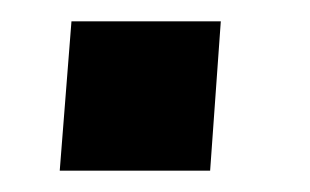

<svg xmlns="http://www.w3.org/2000/svg" viewBox="-20 -160 291 180"><path d="M47 -140H187L177 0H36Z"/></svg>

Font: Muli
Style: Bold Italic
Weight: 700
Italic angle: -4.541°
Designer: Vernon Adams
Foundry: Vernon Adams
Version: Version 2.100; ttfautohint (v1.8.1.43-b0c9)